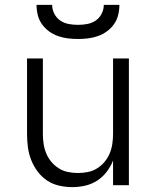

<svg xmlns="http://www.w3.org/2000/svg" viewBox="-20 -760 640 788"><path d="M277 8Q250 8 223 2Q196 -4 173.5 -19Q151 -34 134.5 -56Q118 -78 108 -103.5Q98 -129 94.5 -156Q91 -183 91 -210V-520H156V-210Q156 -190 159 -169.5Q162 -149 170 -130Q178 -111 191 -95.5Q204 -80 221.5 -69Q239 -58 259.5 -54Q280 -50 300 -50Q320 -50 340.5 -54Q361 -58 378.5 -69Q396 -80 409 -95.5Q422 -111 430 -130Q438 -149 441 -169.5Q444 -190 444 -210V-520H509V0H444V-101Q434 -76 417.5 -54.5Q401 -33 378.5 -18.5Q356 -4 329.5 2Q303 8 277 8ZM300 -600Q279 -600 258.5 -602.5Q238 -605 218 -612Q198 -619 181 -631.5Q164 -644 152 -661Q140 -678 135 -698.5Q130 -719 130 -740H194Q194 -721 203 -703.5Q212 -686 227.5 -675.5Q243 -665 262 -661.5Q281 -658 300 -658Q319 -658 338 -661.5Q357 -665 372.5 -675.5Q388 -686 397 -703.5Q406 -721 406 -740H470Q470 -719 465 -698.5Q460 -678 448 -661Q436 -644 419 -631.5Q402 -619 382 -612Q362 -605 341.5 -602.5Q321 -600 300 -600Z"/></svg>

Font: Iosevka SS04 Light Extended
Style: Regular
Weight: 300
Width: 7
Monospace: yes
Designer: Belleve Invis
Foundry: Belleve Invis
Version: Version 19.0.0; ttfautohint (v1.8.4)